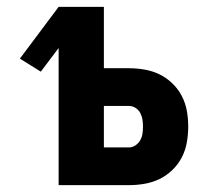

<svg xmlns="http://www.w3.org/2000/svg" viewBox="-20 -540 640 560"><path d="M151 0V-400L99 -331L38 -369L151 -520H283V-341H356Q379 -341 402 -337Q425 -333 445.5 -323Q466 -313 483 -296.5Q500 -280 510.5 -259.5Q521 -239 525 -216.5Q529 -194 529 -171Q529 -148 525 -125Q521 -102 510.5 -81.5Q500 -61 483 -44.5Q466 -28 445.5 -18Q425 -8 402 -4Q379 0 356 0ZM356 -110Q366 -110 375 -116Q384 -122 389 -131Q394 -140 395.5 -150Q397 -160 397 -171Q397 -181 395.5 -191Q394 -201 389 -210.5Q384 -220 375 -225.5Q366 -231 356 -231H283V-110Z"/></svg>

Font: Iosevka Extrabold Extended
Style: Regular
Weight: 800
Width: 7
Monospace: yes
Designer: Belleve Invis
Foundry: Belleve Invis
Version: Version 32.5.0; ttfautohint (v1.8.4)